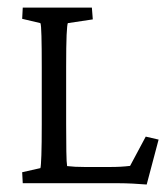

<svg xmlns="http://www.w3.org/2000/svg" viewBox="-20 -480 438 503"><path d="M364.3 3.4Q348.6 2 327.9 1Q307.1 0 291.5 0H39.6L38.1 -28.8L85.9 -39.6Q87.4 -44.9 88.4 -73.5Q89.4 -102.1 89.4 -154.8V-304.2Q89.4 -356.9 88.6 -385.7Q87.9 -414.6 85.9 -419.4L38.1 -430.7L39.6 -460H220.7L223.1 -429.2L157.7 -419.4Q155.8 -415.5 154.5 -388.4Q153.3 -361.3 153.3 -304.2V-154.8Q153.3 -114.3 153.8 -83.5Q154.3 -52.7 155.8 -44.9Q175.3 -42.5 203.1 -42.5H265.1Q282.7 -42.5 295.4 -43.2Q308.1 -43.9 320.8 -45.4L361.8 -122.1L395.5 -114.3Z"/></svg>

Font: Lateef Light
Style: Regular
Weight: 300
Designer: SIL International
Foundry: SIL International
Version: Version 4.200